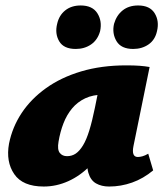

<svg xmlns="http://www.w3.org/2000/svg" viewBox="-20 -672 599 702"><path d="M140 10Q63 10 32 -35.5Q1 -81 13 -147Q25 -207 59 -258.5Q93 -310 148 -349.5Q203 -389 277 -411Q351 -433 441 -433Q471 -433 490.5 -431.5Q510 -430 527 -427L468 -138Q460 -98 484 -98Q491 -98 500.5 -100.5Q510 -103 522 -110L540 -49Q504 -19 463 -4.5Q422 10 379 10Q351 10 331 -1.5Q311 -13 303 -40.5Q295 -68 304 -117L331 -249L417 -277Q402 -210 374.5 -157Q347 -104 310 -66.5Q273 -29 229.5 -9.5Q186 10 140 10ZM225 -101Q243 -101 257 -110.5Q271 -120 283.5 -140.5Q296 -161 306.5 -195Q317 -229 327 -278L347 -377L405 -320Q393 -324 382 -325Q371 -326 359 -326Q320 -326 291.5 -312.5Q263 -299 243.5 -275.5Q224 -252 212 -221Q200 -190 194 -154Q189 -125 198.5 -113Q208 -101 225 -101ZM257 -493Q213 -493 196.5 -521Q180 -549 189 -585Q196 -616 218.5 -634Q241 -652 275 -652Q318 -652 336 -623.5Q354 -595 346 -558Q337 -526 313 -509.5Q289 -493 257 -493ZM467 -493Q423 -493 406 -521.5Q389 -550 397 -585Q406 -616 428.5 -634Q451 -652 485 -652Q528 -652 545.5 -623.5Q563 -595 554 -558Q547 -526 523 -509.5Q499 -493 467 -493Z"/></svg>

Font: Ysabeau Office Black
Style: Italic
Weight: 900
Italic angle: -12°
Designer: Christian Thalmann (Catharsis Fonts)
Version: Version 2.001;gftools[0.9.30]; featfreeze: tnum,lnum,ss02